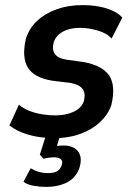

<svg xmlns="http://www.w3.org/2000/svg" viewBox="-20 -531 515 752"><path d="M194 10Q135 10 89 -4Q43 -18 17 -40L54 -121Q73 -105 97 -96Q121 -87 147 -83Q173 -79 196 -79Q239 -79 270 -94Q301 -109 309 -137Q316 -166 303 -183Q290 -200 257 -206L184 -215Q113 -227 89 -266.5Q65 -306 81 -378Q94 -420 125 -449Q156 -478 201.5 -494.5Q247 -511 302 -511Q337 -511 367 -505.5Q397 -500 421 -489Q445 -478 459 -462L417 -380Q399 -401 362.5 -411.5Q326 -422 293 -422Q253 -422 225.5 -406.5Q198 -391 190 -364Q183 -336 195.5 -319Q208 -302 242 -297L308 -288Q382 -274 408 -234.5Q434 -195 416 -119Q403 -82 371.5 -52.5Q340 -23 294.5 -6.5Q249 10 194 10ZM159 201Q137 201 111.5 196.5Q86 192 72 181L100 128Q113 136 130 141.5Q147 147 170 147Q191 147 204 139.5Q217 132 222 115Q227 99 217.5 92Q208 85 191 85Q184 85 172 86.5Q160 88 151 91L136 75L166 -20H221L197 61L175 48Q183 43 198.5 41Q214 39 232 39Q252 39 268.5 47.5Q285 56 292.5 74Q300 92 293 120Q281 162 246 181.5Q211 201 159 201Z"/></svg>

Font: Nunito Sans 7pt Condensed
Style: Bold Italic
Weight: 700
Width: 3
Italic angle: -9°
Designer: Vernon Adams
Foundry: Vernon Adams
Version: Version 3.101;gftools[0.9.27]